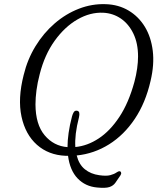

<svg xmlns="http://www.w3.org/2000/svg" viewBox="-20 -732 764 920"><path d="M487 -712Q548 -710 596 -681.5Q644 -653 674 -603.8Q704 -554.5 712 -488.5Q720 -422.5 701.5 -344.5Q677.5 -239.5 626 -162.5Q574.5 -85.5 502.8 -40.5Q431 4.5 347.5 13Q358.5 56.5 386.8 79.2Q415 102 455.5 107.5Q490 112.5 508.8 107.2Q527.5 102 537 95.2Q546.5 88.5 553 88.5Q558.5 89 560.2 95Q562 101 557 108.5L533 143.5Q523 158 504.5 164.2Q486 170.5 445.5 166.5Q389 161.5 352 123Q315 84.5 306 14.5Q300 14.5 294 14.5Q212.5 11 157 -38.2Q101.5 -87.5 83 -173.5Q64.5 -259.5 93.5 -373Q111.5 -447.5 150 -510.5Q188.5 -573.5 242 -619.8Q295.5 -666 358.2 -690.2Q421 -714.5 487 -712ZM325 -174Q328 -185.5 333.2 -194.2Q338.5 -203 349 -201.5Q358 -200 359.8 -191.5Q361.5 -183 358.5 -170.5Q347.5 -127.5 343.2 -91.8Q339 -56 341 -27.5Q399 -33 453.2 -68.8Q507.5 -104.5 552 -171.8Q596.5 -239 624 -339.5Q633 -373.5 637.2 -404.2Q641.5 -435 641.5 -461.5Q641.5 -524.5 619.2 -570.8Q597 -617 559.5 -642.8Q522 -668.5 475 -671Q412.5 -674 351.5 -639Q290.5 -604 242.2 -537Q194 -470 170.5 -377.5Q159.5 -336 154.8 -299.5Q150 -263 150 -231.5Q150.5 -135.5 194 -83.8Q237.5 -32 303.5 -27Q303.5 -58.5 308.8 -95.5Q314 -132.5 325 -174Z"/></svg>

Font: Fraunces 72pt SuperSoft Light
Style: Italic
Weight: 300
Italic angle: -16°
Version: Version 1.000;[b76b70a41]